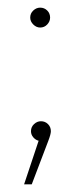

<svg xmlns="http://www.w3.org/2000/svg" viewBox="-20 -362 210 502"><path d="M111 -316Q111 -306 103.5 -298Q96 -290 85 -290Q75 -290 67 -298Q59 -306 59 -316Q59 -327 67 -334.5Q75 -342 85 -342Q96 -342 103.5 -334.5Q111 -327 111 -316ZM113 -19Q113 -11 106 7L63 120H43L81 6Q73 4 67 -3Q61 -10 61 -19Q61 -30 69 -37.5Q77 -45 87 -45Q98 -45 105.5 -37.5Q113 -30 113 -19Z"/></svg>

Font: Montserrat-Arabic Thin
Style: Regular
Weight: 250
Designer: Mohamed Gaber
Foundry: Kief Type Foundry
Version: Version 5.008